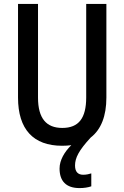

<svg xmlns="http://www.w3.org/2000/svg" viewBox="-20 -734 634 980"><path d="M363 111C363 72 382 34 443 -32C496 -73 523 -142 523 -236V-714H420V-237C420 -131 382 -81 298 -81C217 -81 174 -129 174 -236V-714H72V-236C72 -74 150 10 297 10C313 10 329 9 344 7C310 40 284 83 284 126C284 190 317 226 386 226C408 226 429 223 446 217V151C437 154 421 158 405 158C379 158 363 144 363 111Z"/></svg>

Font: Noto Sans Myanmar UI Condensed Medium
Style: Regular
Weight: 500
Width: 3
Designer: Monotype Design Team
Foundry: Monotype Imaging Inc.
Version: Version 2.103